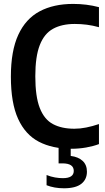

<svg xmlns="http://www.w3.org/2000/svg" viewBox="-20 -770 552 1006"><path d="M354 9.5Q255 9.5 184 -27.2Q113 -64 75 -147Q37 -230 37 -368.5Q37 -503.5 75.8 -587.5Q114.5 -671.5 187.5 -710.5Q260.5 -749.5 363.5 -749.5Q434 -749.5 498.5 -732.5V-627.5Q466 -636.5 435 -640.5Q404 -644.5 371.5 -644.5Q304 -644.5 258 -619.2Q212 -594 188.5 -534Q165 -474 165 -370.5Q165 -264 188.5 -204Q212 -144 257.5 -119.8Q303 -95.5 369.5 -95.5Q399.5 -95.5 431.2 -101.8Q463 -108 498.5 -120V-15Q469.5 -4 431.5 2.8Q393.5 9.5 354 9.5ZM315 216.5Q264.5 216.5 224 200.5V147Q246.5 156 268.5 159.8Q290.5 163.5 309 163.5Q366.5 163.5 366.5 125.5Q366.5 86 307 86H287V-10H350.5V47Q390.5 52 413 73Q435.5 94 435.5 129.5Q435.5 170 406 193.2Q376.5 216.5 315 216.5Z"/></svg>

Font: Encode Sans Condensed Condensed SemiBold
Style: Regular
Weight: 600
Width: 3
Designer: Multiple Designers
Foundry: Impallari Type
Version: Version 3.000; ttfautohint (v1.8.3) -l 8 -r 50 -G 200 -x 14 